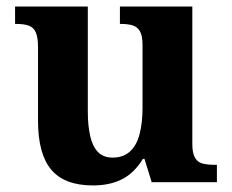

<svg xmlns="http://www.w3.org/2000/svg" viewBox="-20 -556 707 586"><path d="M264 10Q177 10 136.5 -38Q96 -86 96 -188V-412Q96 -441 89.5 -456.5Q83 -472 68.5 -477.5Q54 -483 29 -483H26V-536H248V-216Q248 -174 255 -142Q262 -110 278.5 -92.5Q295 -75 324 -75Q356 -75 376.5 -93.5Q397 -112 406 -146.5Q415 -181 415 -227V-419Q415 -448 406.5 -461.5Q398 -475 383.5 -479Q369 -483 349 -483H346V-536H567V-116Q567 -88 575.5 -74Q584 -60 599.5 -56.5Q615 -53 634 -53H642V0H443L421 -71H416Q390 -28 352.5 -9Q315 10 264 10Z"/></svg>

Font: Noto Serif Myanmar
Style: Regular
Weight: 400
Designer: Ben Mitchell and the Monotype Design Team
Foundry: Monotype Imaging Inc.
Version: Version 2.106